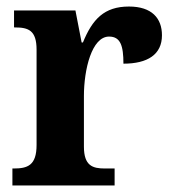

<svg xmlns="http://www.w3.org/2000/svg" viewBox="-20 -568 530 588"><path d="M18 0H331V-52H301C264 -52 237 -60 237 -119V-274C237 -355 261 -456 314 -456C349 -456 358 -428 358 -373C432 -373 476 -401 476 -460C476 -512 445 -548 375 -548C299 -548 263 -509 234 -438H230L211 -536H23V-484H26C67 -484 92 -475 92 -416V-124C92 -61 64 -52 22 -52H18Z"/></svg>

Font: Noto Serif Myanmar SemiCondensed
Style: Bold
Weight: 700
Width: 4
Designer: Ben Mitchell and the Monotype Design Team
Foundry: Monotype Imaging Inc.
Version: Version 2.106